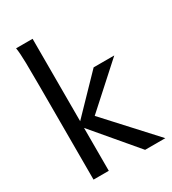

<svg xmlns="http://www.w3.org/2000/svg" viewBox="-189 -882 882 984"><g transform="rotate(-30 252.5 -390.5)"><path d="M70.8 0V-551.8Q70.8 -630.9 69.8 -690.2Q68.8 -749.5 63.5 -781.2H161.1V-293.5L358.9 -498H481L239.3 -279.8L495.6 0H376L161.1 -253.9V0Z"/></g></svg>

Font: Andika Basic
Style: Regular
Weight: 400
Designer: Annie Olsen & Victor Gaultney
Foundry: SIL International
Version: Version 1.000